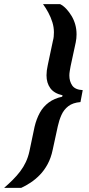

<svg xmlns="http://www.w3.org/2000/svg" viewBox="-86 -763 431 933"><path d="M-66 150Q-44 131 -24 111Q-4 91 12 70Q28 49 39.5 24.5Q51 0 57 -28L82 -147Q91 -185 107.5 -215Q124 -245 151 -265Q178 -285 216 -293L218 -300Q177 -309 158.5 -334.5Q140 -360 140 -397Q140 -408 141.5 -420.5Q143 -433 146 -446L171 -564Q174 -575 175 -585Q176 -595 176 -606Q176 -631 168.5 -655Q161 -679 149 -701.5Q137 -724 123 -743H206Q222 -735 236 -720Q250 -705 261.5 -686Q273 -667 279.5 -644.5Q286 -622 286 -596Q286 -586 285 -576.5Q284 -567 282 -557L257 -441Q255 -430 253 -418Q251 -406 251 -396Q251 -368 265 -347.5Q279 -327 316 -325L305 -267Q268 -264 246 -247Q224 -230 212.5 -204Q201 -178 195 -150L170 -35Q162 4 145.5 34.5Q129 65 107.5 87Q86 109 62.5 124.5Q39 140 17 150Z"/></svg>

Font: Saira SemiCondensed SemiBold
Style: Italic
Weight: 600
Width: 4
Italic angle: -12°
Designer: Hector Gatti with collaboration of the Omnibus-Type team
Foundry: Omnibus-Type
Version: Version 1.101